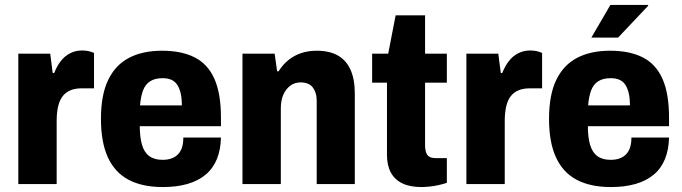

<svg xmlns="http://www.w3.org/2000/svg" viewBox="-20 -744 2757 776"><path d="M54 0V-527H183L193 -449H199Q210 -477 225.5 -497Q241 -517 263 -528.5Q285 -540 312 -540Q327 -540 339.5 -537Q352 -534 360 -530V-387H310Q283 -387 263.5 -378.5Q244 -370 232 -353.5Q220 -337 214.5 -312Q209 -287 209 -254V0Z M638 12Q556 12 500.5 -17Q445 -46 416.5 -107Q388 -168 388 -264Q388 -360 417 -420.5Q446 -481 501 -510Q556 -539 635 -539Q714 -539 767 -512Q820 -485 846.5 -425.5Q873 -366 873 -269V-234H545Q545 -189 554 -158.5Q563 -128 583.5 -113Q604 -98 637 -98Q658 -98 674 -104Q690 -110 700.5 -121.5Q711 -133 716 -149.5Q721 -166 721 -188H873Q872 -139 856.5 -101Q841 -63 811 -38Q781 -13 737.5 -0.5Q694 12 638 12ZM546 -318H715Q715 -347 710 -368Q705 -389 695.5 -402.5Q686 -416 671.5 -422Q657 -428 637 -428Q607 -428 587.5 -416Q568 -404 558.5 -379.5Q549 -355 546 -318Z M960 0V-527H1090L1100 -456H1106Q1123 -483 1146 -501.5Q1169 -520 1197.5 -529.5Q1226 -539 1260 -539Q1311 -539 1345 -520Q1379 -501 1396.5 -462.5Q1414 -424 1414 -366V0H1260V-337Q1260 -355 1255.5 -368.5Q1251 -382 1243.5 -391.5Q1236 -401 1223.5 -406Q1211 -411 1195 -411Q1171 -411 1153 -397.5Q1135 -384 1125 -361Q1115 -338 1115 -307V0Z M1683 12Q1637 12 1606 -3Q1575 -18 1559.5 -47Q1544 -76 1544 -118V-410H1484V-527H1549L1579 -682H1698V-527H1786V-410H1698V-157Q1698 -131 1707 -118Q1716 -105 1740 -105H1786V-5Q1771 0 1753 4Q1735 8 1716.5 10Q1698 12 1683 12Z M1865 0V-527H1994L2004 -449H2010Q2021 -477 2036.5 -497Q2052 -517 2074 -528.5Q2096 -540 2123 -540Q2138 -540 2150.5 -537Q2163 -534 2171 -530V-387H2121Q2094 -387 2074.5 -378.5Q2055 -370 2043 -353.5Q2031 -337 2025.5 -312Q2020 -287 2020 -254V0Z M2449 12Q2367 12 2311.5 -17Q2256 -46 2227.5 -107Q2199 -168 2199 -264Q2199 -360 2228 -420.5Q2257 -481 2312 -510Q2367 -539 2446 -539Q2525 -539 2578 -512Q2631 -485 2657.5 -425.5Q2684 -366 2684 -269V-234H2356Q2356 -189 2365 -158.5Q2374 -128 2394.5 -113Q2415 -98 2448 -98Q2469 -98 2485 -104Q2501 -110 2511.5 -121.5Q2522 -133 2527 -149.5Q2532 -166 2532 -188H2684Q2683 -139 2667.5 -101Q2652 -63 2622 -38Q2592 -13 2548.5 -0.5Q2505 12 2449 12ZM2357 -318H2526Q2526 -347 2521 -368Q2516 -389 2506.5 -402.5Q2497 -416 2482.5 -422Q2468 -428 2448 -428Q2418 -428 2398.5 -416Q2379 -404 2369.5 -379.5Q2360 -355 2357 -318ZM2370 -592 2447 -724H2599L2600 -721L2478 -592Z"/></svg>

Font: Archivo SemiCondensed ExtraBold
Style: Regular
Weight: 800
Width: 4
Designer: Hector Gatti
Foundry: Omnibus-Type
Version: Version 2.001